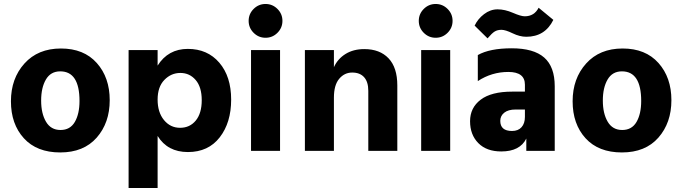

<svg xmlns="http://www.w3.org/2000/svg" viewBox="-20 -759 3433 966"><path d="M380 -251Q380 -400 283 -400Q235 -400 211 -359Q187 -318 187 -253Q187 -188 211.5 -146.5Q236 -105 284.5 -105Q333 -105 356.5 -145.5Q380 -186 380 -251ZM286.5 -515Q402 -515 467 -442Q532 -369 532 -255Q532 -141 466.5 -66.5Q401 8 283 8Q165 8 100 -63.5Q35 -135 35 -249.5Q35 -364 103 -439.5Q171 -515 286.5 -515Z M887.5 -392Q841 -392 807 -357Q773 -322 773 -258Q773 -194 805 -155Q837 -116 886 -116Q935 -116 965 -152.5Q995 -189 995 -255Q995 -321 964.5 -356.5Q934 -392 887.5 -392ZM773 187H627V-507H773V-429Q826 -513 925 -513Q1024 -513 1083.5 -443.5Q1143 -374 1143 -258Q1143 -142 1085.5 -68Q1028 6 925.5 6Q823 6 773 -75Z M1376 -714Q1401 -689 1401 -654Q1401 -619 1376 -594Q1351 -569 1316 -569Q1281 -569 1256 -594Q1231 -619 1231 -654Q1231 -689 1256 -714Q1281 -739 1316 -739Q1351 -739 1376 -714ZM1389 0H1243V-507H1389Z M1979 0H1833V-302Q1833 -347 1812 -370.5Q1791 -394 1752 -394Q1713 -394 1686.5 -362.5Q1660 -331 1660 -268V0H1514V-507H1660V-421Q1679 -463 1718.5 -487.5Q1758 -512 1813 -512Q1891 -512 1935 -465.5Q1979 -419 1979 -329Z M2232 -714Q2257 -689 2257 -654Q2257 -619 2232 -594Q2207 -569 2172 -569Q2137 -569 2112 -594Q2087 -619 2087 -654Q2087 -689 2112 -714Q2137 -739 2172 -739Q2207 -739 2232 -714ZM2245 0H2099V-507H2245Z M2433 -566 2368 -630Q2384 -664 2415.5 -688Q2447 -712 2483.5 -712Q2520 -712 2560.5 -694.5Q2601 -677 2620 -677Q2668 -677 2690 -720L2764 -659Q2722 -574 2628 -574Q2595 -574 2559 -591.5Q2523 -609 2503 -609Q2483 -609 2469 -600.5Q2455 -592 2433 -566ZM2502 3Q2428 3 2386.5 -39Q2345 -81 2345 -149Q2345 -217 2398.5 -257.5Q2452 -298 2557 -298H2621V-333Q2621 -397 2537.5 -397Q2454 -397 2384 -351V-482Q2444 -516 2554.5 -516Q2665 -516 2718 -469.5Q2771 -423 2771 -325V0H2628V-62Q2596 3 2502 3ZM2556 -100Q2587 -100 2604 -119Q2621 -138 2621 -171V-208H2574Q2537 -208 2517 -192Q2497 -176 2497 -151Q2497 -100 2556 -100Z M3206 -251Q3206 -400 3109 -400Q3061 -400 3037 -359Q3013 -318 3013 -253Q3013 -188 3037.5 -146.5Q3062 -105 3110.5 -105Q3159 -105 3182.5 -145.5Q3206 -186 3206 -251ZM3112.5 -515Q3228 -515 3293 -442Q3358 -369 3358 -255Q3358 -141 3292.5 -66.5Q3227 8 3109 8Q2991 8 2926 -63.5Q2861 -135 2861 -249.5Q2861 -364 2929 -439.5Q2997 -515 3112.5 -515Z"/></svg>

Font: Hind Vadodara
Style: Bold
Weight: 700
Designer: Hitesh Malaviya
Foundry: Indian Type Foundry
Version: Version 0.702;PS 1.0;hotconv 1.0.81;makeotf.lib2.5.63406